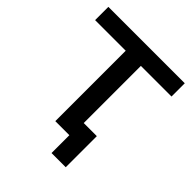

<svg xmlns="http://www.w3.org/2000/svg" viewBox="-183 -638 860 860"><g transform="rotate(45 246.5 -208.5)"><path d="M198 0H287V113H377V-84H294V-446H488V-530H4V-446H198Z"/></g></svg>

Font: Chess Sans Medium
Style: Regular
Weight: 500
Designer: Wolf Bōese
Foundry: Wolf Bōese
Version: Version 7.223;Glyphs 3.3 (3306)